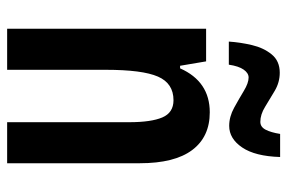

<svg xmlns="http://www.w3.org/2000/svg" viewBox="-150 -634 785 524"><g transform="rotate(90 242.0 -372.5)"><path d="M287 -553Q354 -553 390 -505Q426 -457 426 -362V0H314V-333Q314 -393 301 -423.5Q288 -454 254 -454Q208 -454 189.5 -411.5Q171 -369 171 -269V0H59V-543H148L160 -472H167Q203 -553 287 -553ZM94 -605Q96 -636 103.5 -668Q111 -700 129 -722Q147 -744 179 -744Q205 -744 228 -730.5Q251 -717 272 -704Q293 -691 313 -691Q327 -691 334.5 -705.5Q342 -720 346 -745H409Q407 -677 383 -641.5Q359 -606 324 -606Q299 -606 274.5 -619.5Q250 -633 228.5 -646Q207 -659 192 -659Q180 -659 170.5 -645.5Q161 -632 157 -605Z"/></g></svg>

Font: Noto Sans Lao UI ExtCond SemBd
Style: Regular
Weight: 600
Width: 2
Designer: Monotype Design Team
Foundry: Monotype Imaging Inc.
Version: Version 2.000; ttfautohint (v1.8.4.7-5d5b)